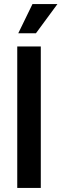

<svg xmlns="http://www.w3.org/2000/svg" viewBox="-20 -926 303 946"><path d="M65 0V-697H181V0ZM157 -762H70L140 -906H263Z"/></svg>

Font: Mukta Malar SemiBold
Style: Regular
Weight: 600
Designer: Aadarsh Rajan, Girish Dalvi, Yashodeep Gholap
Foundry: Ek Type
Version: Version 2.538;PS 1.000;hotconv 16.6.51;makeotf.lib2.5.65220;